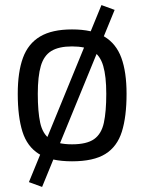

<svg xmlns="http://www.w3.org/2000/svg" viewBox="-20 -626 569 757"><path d="M146 111 94 92 380 -606 432 -587ZM146 111 94 92 380 -606 432 -587ZM264 10Q180 10 133.5 -19Q87 -48 68.5 -107Q50 -166 50 -256Q50 -342 70.5 -398Q91 -454 138 -482Q185 -510 264 -510Q344 -510 391 -482Q438 -454 458.5 -398Q479 -342 479 -256Q479 -166 460.5 -107Q442 -48 395.5 -19Q349 10 264 10ZM264 -57Q322 -57 351 -77.5Q380 -98 389.5 -142Q399 -186 399 -256Q399 -325 387 -366Q375 -407 346 -425Q317 -443 264 -443Q212 -443 182.5 -425Q153 -407 141 -366Q129 -325 129 -256Q129 -186 138.5 -142Q148 -98 177 -77.5Q206 -57 264 -57Z"/></svg>

Font: Cairo Play
Style: Regular
Weight: 400
Designer: Mohamed Gaber, Accademia di Belle Arti di Urbino
Foundry: Kief Type Foundry, Accademia di Belle Arti di Urbino
Version: Version 3.119